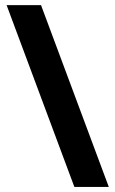

<svg xmlns="http://www.w3.org/2000/svg" viewBox="-20 -734 453 754"><path d="M407.2 0H272L5.9 -713.9H141.1Z"/></svg>

Font: OpenSansHebrew-Bold
Style: Bold
Weight: 700
Foundry: Ascender Corporation, Yanek Iontef
Version: Version 2.001;PS 002.001;hotconv 1.0.70;makeotf.lib2.5.58329